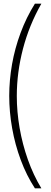

<svg xmlns="http://www.w3.org/2000/svg" viewBox="-20 -820 274 1040"><path d="M169 200Q123.5 130 92.5 46.8Q61.5 -36.5 45.8 -125.2Q30 -214 30 -301Q30 -385 45.2 -471.8Q60.5 -558.5 91.5 -642Q122.5 -725.5 169 -800H204Q138 -684 104.5 -555.8Q71 -427.5 71 -300Q71 -215 86.2 -127Q101.5 -39 131 44.5Q160.5 128 204 200Z"/></svg>

Font: Big Shoulders Text SC Thin
Style: Regular
Weight: 100
Designer: Patric King
Foundry: XO Type Co
Version: Version 2.002